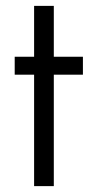

<svg xmlns="http://www.w3.org/2000/svg" viewBox="-20 -633 322 653"><path d="M262 -379H163V0H96V-379H30V-440H96V-613H163V-440H262Z"/></svg>

Font: Arcon
Style: Regular
Weight: 400
Designer: M. Zarth
Foundry: martin zarth - visuelle & digitale kommunikation
Version: Version 1.131;PS 001.131;hotconv 1.0.70;makeotf.lib2.5.58329